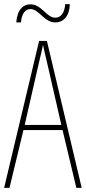

<svg xmlns="http://www.w3.org/2000/svg" viewBox="-20 -913 417 933"><path d="M59 -804H82C85 -849 105 -869 128 -869C170 -869 194 -804 249 -804C286 -804 318 -832 319 -893H297C294 -851 276 -827 249 -827C205 -827 183 -892 128 -892C93 -892 64 -867 59 -804ZM351 0H377L208 -714H170L0 0H26L94 -281H284ZM208 -612 278 -306H100L170 -612C178 -646 183 -666 189 -695C195 -666 200 -645 208 -612Z"/></svg>

Font: Noto Sans Myanmar ExtraCondensed Thin
Style: Regular
Weight: 100
Width: 2
Designer: Monotype Design Team
Foundry: Monotype Imaging Inc.
Version: Version 2.107